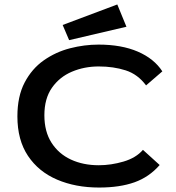

<svg xmlns="http://www.w3.org/2000/svg" viewBox="-20 -830 790 861"><path d="M424 11Q319 11 236 -24.5Q153 -60 105.5 -131Q58 -202 58 -308Q58 -398 90.5 -460Q123 -522 176.5 -559.5Q230 -597 294 -613.5Q358 -630 422 -630Q525 -630 598 -598.5Q671 -567 708 -510L635 -447Q598 -497 543.5 -514.5Q489 -532 423 -532Q358 -532 302.5 -508.5Q247 -485 213 -436.5Q179 -388 179 -313Q179 -240 211 -190Q243 -140 298 -114.5Q353 -89 423 -89Q478 -89 534 -105.5Q590 -122 621 -158L696 -90Q649 -36 583 -12.5Q517 11 424 11ZM290 -650 261 -718 506 -810 547 -710Z"/></svg>

Font: Inconsolata ExtraExpanded
Style: Bold
Weight: 700
Width: 8
Monospace: yes
Designer: Raph Levien, Cyreal, Brenton Simpson
Foundry: Raph Levien, Cyreal, Google
Version: Version 3.100; ttfautohint (v1.8.4.7-5d5b)